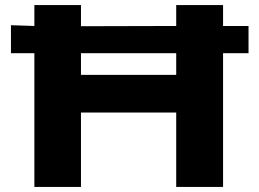

<svg xmlns="http://www.w3.org/2000/svg" viewBox="-20 -734 1019 754"><path d="M856 -714V-632H956V-525H856V0H672V-292H298V0H115V-525H23V-635L115 -632V-714H298V-631L672 -632V-714ZM672 -440V-525H298V-440Z"/></svg>

Font: Non Bureau Extended
Style: Bold
Weight: 700
Width: 7
Designer: Jona Saucedo
Foundry: Non Foundry
Version: Version 1.000; ttfautohint (v1.8.4)